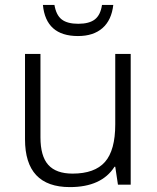

<svg xmlns="http://www.w3.org/2000/svg" viewBox="-20 -753 640 783"><path d="M155 -733H202Q209 -691 232 -673.5Q255 -656 299 -656Q344 -656 367 -674Q390 -692 396 -733H442Q435 -671 398 -638.5Q361 -606 298 -606Q167 -606 155 -733ZM82 -185V-533H145V-193Q145 -116 177 -80.5Q209 -45 276 -45Q366 -45 408 -92.5Q450 -140 450 -246V-533H513V0H461L450 -73H447Q394 10 265 10Q82 10 82 -185Z"/></svg>

Font: OpenSansMMV
Style: Light
Weight: 300
Foundry: Ascender Corporation
Version: Version 4.001